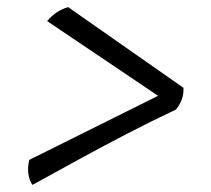

<svg xmlns="http://www.w3.org/2000/svg" viewBox="-20 -528 590 538"><path d="M71 -10Q62 -22 59.5 -41Q57 -60 62 -80L448 -272L443 -246L112 -469Q124 -483 138.5 -493Q153 -503 171 -508L494 -282Q496 -249 473 -221Q399 -186 336.5 -153.5Q274 -121 210.5 -86.5Q147 -52 71 -10Z"/></svg>

Font: Vollkorn SemiBold
Style: Italic
Weight: 600
Italic angle: -11°
Designer: Friedrich Althausen
Foundry: Friedrich Althausen
Version: Version 5.000